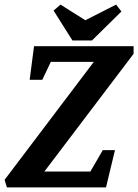

<svg xmlns="http://www.w3.org/2000/svg" viewBox="-40 -815 601 835"><path d="M-10 0 -20 -33 368 -546H181L144 -468H89L108 -614H541V-581L153 -69H353L407 -162H460L421 0ZM275 -639 193 -769 223 -795 331 -727 465 -795 488 -765 360 -639Z"/></svg>

Font: Manuale
Style: Italic
Weight: 400
Italic angle: -11°
Designer: Eduardo Tunni / Pablo Cosgaya
Foundry: Eduardo Tunni / Pablo Cosgaya
Version: Version 1.002